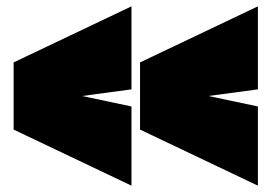

<svg xmlns="http://www.w3.org/2000/svg" viewBox="-20 -642 862 606"><path d="M23 -233V-445L395 -622V-360L239 -339L395 -306V-56ZM422 -233V-445L794 -622V-360L638 -339L794 -306V-56Z"/></svg>

Font: Erica One
Style: Regular
Weight: 400
Designer: Miguel Hernandez
Foundry: Miguel Hernandez
Version: Version 1.003